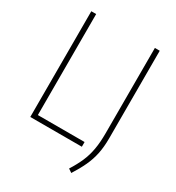

<svg xmlns="http://www.w3.org/2000/svg" viewBox="-212 -867 1066 1164"><g transform="rotate(30 321.5 -285.0)"><path d="M82 0V-740H116V-33H443V0ZM467 170 442 153Q472 105.5 490.8 62.5Q509.5 19.5 518.2 -29.2Q527 -78 527 -143V-740H561V-128Q561 -66.5 551 -18.5Q541 29.5 520.2 74.2Q499.5 119 467 170Z"/></g></svg>

Font: Encode Sans Condensed Thin
Style: Regular
Weight: 100
Width: 3
Designer: Multiple Designers
Foundry: Impallari Type
Version: Version 3.002